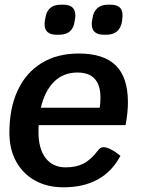

<svg xmlns="http://www.w3.org/2000/svg" viewBox="-20 -788 613 818"><path d="M145 -255Q144 -245 144 -225Q144 -154 174.5 -114.5Q205 -75 260 -75Q305 -75 336.5 -91.5Q368 -108 399 -149Q408 -161 421 -161Q434 -161 453.5 -151Q473 -141 493 -124Q422 10 250 10Q181 10 129 -19Q77 -48 48.5 -100.5Q20 -153 20 -222Q20 -327 55.5 -403Q91 -479 157.5 -519.5Q224 -560 315 -560Q422 -560 473.5 -509Q525 -458 525 -352Q525 -308 515 -255ZM154 -329H405Q408 -350 408 -372Q408 -479 310 -479Q250 -479 210.5 -440Q171 -401 154 -329ZM170 -685Q170 -694 171 -698L173 -710Q181 -768 239 -768H250Q301 -768 301 -722Q301 -714 300 -710L298 -698Q291 -640 232 -640H221Q170 -640 170 -685ZM371 -685Q371 -694 372 -698L374 -710Q378 -738 394.5 -753Q411 -768 440 -768H451Q502 -768 502 -724Q502 -715 501 -710L500 -698Q491 -640 433 -640H423Q371 -640 371 -685Z"/></svg>

Font: Krub SemiBold
Style: Italic
Weight: 600
Italic angle: -8°
Designer: Ekaluck Peanpanawate
Foundry: Cadson Demak Co.,Ltd.
Version: Version 1.000; ttfautohint (v1.6)